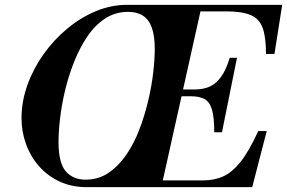

<svg xmlns="http://www.w3.org/2000/svg" viewBox="-20 -774 1187 794"><path d="M340 0Q276 0 226 -23.5Q176 -47 141 -87Q106 -127 87.5 -178.5Q69 -230 69 -285Q69 -354 93 -421.5Q117 -489 159.5 -549Q202 -609 258 -655.5Q314 -702 377 -728Q440 -754 505 -754Q559 -754 602 -730.5Q645 -707 675.5 -666.5Q706 -626 722.5 -575Q739 -524 739 -469Q739 -407 718.5 -341Q698 -275 661 -214Q624 -153 574.5 -105Q525 -57 465.5 -28.5Q406 0 340 0ZM334 -31Q387 -31 428.5 -59Q470 -87 502 -133.5Q534 -180 556 -237.5Q578 -295 592.5 -356Q607 -417 613.5 -473Q620 -529 620 -571Q620 -625 608 -659Q596 -693 571.5 -709Q547 -725 510 -725Q457 -725 415 -697.5Q373 -670 341.5 -623.5Q310 -577 287 -519.5Q264 -462 249.5 -401.5Q235 -341 228.5 -285Q222 -229 222 -187Q222 -100 252 -65.5Q282 -31 334 -31ZM352 0 454 -40 543 -112 572 -28H821Q866 -28 903 -44.5Q940 -61 975 -105Q1010 -149 1048 -232H1083L1023 0ZM517 0 681 -754H815L647 0ZM866 -227Q866 -289 856.5 -321Q847 -353 825.5 -364.5Q804 -376 768 -376H681V-404H784Q821 -404 847.5 -416Q874 -428 894.5 -456.5Q915 -485 930 -535H960L898 -227ZM1080 -551Q1080 -621 1066 -659Q1052 -697 1016 -712Q980 -727 914 -727H717L664 -637L588 -724L508 -754H1147L1115 -551Z"/></svg>

Font: Libre Bodoni Medium
Style: Italic
Weight: 500
Italic angle: -13°
Designer: Pablo Impallari, Rodrigo Fuenzalida
Foundry: Impallari Type
Version: Version 2.005;gftools[0.9.23]